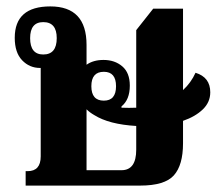

<svg xmlns="http://www.w3.org/2000/svg" viewBox="-20 -579 685 599"><path d="M551 -132V-202Q589 -215 612.5 -237.5Q636 -260 636 -291Q636 -338 590 -352Q576 -321 551 -298V-552H458L405 -485V-243Q383 -242 359 -243V-247Q385 -268 385 -312Q385 -352 361.5 -372Q338 -392 303 -392Q271 -392 250 -377V-439Q250 -559 137 -559Q26 -559 26 -461Q26 -415 49 -391Q72 -367 105 -367H107V-91Q107 -45 66 -45H60V0H417Q494 0 522.5 -32Q551 -64 551 -132ZM115 -409Q74 -409 74 -460Q74 -510 115 -510Q157 -510 157 -460Q157 -409 115 -409ZM304 -265Q265 -265 265 -310Q265 -355 304 -355Q342 -355 342 -310Q342 -265 304 -265ZM250 -48V-238Q260 -228 274 -220Q320 -191 405 -186V-112Q405 -48 359 -48Z"/></svg>

Font: Noto Serif Thai Condensed Extra
Style: Regular
Weight: 800
Width: 3
Designer: Monotype Design Team
Foundry: Monotype Imaging Inc.
Version: Version 1.901